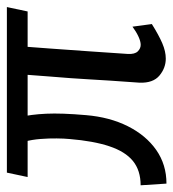

<svg xmlns="http://www.w3.org/2000/svg" viewBox="-1 -497 504 558"><g transform="rotate(-90 251.0 -218.0)"><path d="M-3.6 13.8 -8.5 -61.3Q34.7 -61.3 62.2 -83.7Q89.6 -106.1 104.9 -152.3Q120.3 -198.4 126 -268.2Q127.5 -283.3 127.7 -305.4Q128 -327.4 126.1 -352.2Q124.2 -377 118.5 -398L189.4 -414.2Q197.4 -380.2 199.5 -335.8Q201.6 -291.5 195.4 -220Q189.6 -151.1 163.1 -98.4Q136.6 -45.7 94.1 -15.9Q51.5 13.8 -3.6 13.8ZM359.7 11.8Q332.5 11.8 310.4 -6.6Q288.3 -25.1 289.7 -64.4Q293.5 -114.5 295.6 -148.8Q297.7 -183.1 299.3 -209.6Q300.9 -236.1 302.8 -264Q304.7 -292 308 -330.2Q311.2 -368.5 315.2 -425.6L397.6 -439.5Q393.4 -381.1 389 -325.1Q384.6 -269.2 381 -212.9Q377.4 -156.5 373.2 -98.2Q372.2 -78.5 380.5 -69.8Q388.9 -61.1 399.9 -61.1Q409.7 -61.1 423.9 -67.7Q438.1 -74.3 452.5 -85L460.1 -28.7Q428.2 -8.7 404.4 1.6Q380.6 11.8 359.7 11.8ZM15.5 -389.7 28.3 -450H509.5L496.7 -389.7Z"/></g></svg>

Font: Ancizar Sans Thin
Style: Italic
Weight: 100
Italic angle: -4°
Designer: Cesar Puertas, Viviana Monsalve, Julian Moncada, Julian Prieto, Jose Castro, Mariel Hernandez, Felipe Aragon, Sara Alarc
Version: Version 8.100